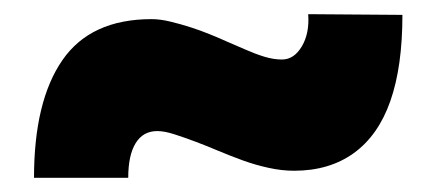

<svg xmlns="http://www.w3.org/2000/svg" viewBox="-20 -433 620 271"><path d="M286 -221Q272 -227 256 -233Q240 -239 226 -243.5Q212 -248 202 -248Q182 -248 171.5 -231Q161 -214 161 -182H28Q28 -290 68 -348Q108 -406 194 -406Q206 -406 220.5 -402.5Q235 -399 249 -394.5Q263 -390 276.5 -384.5Q290 -379 301 -374Q313 -369 326.5 -363Q340 -357 353 -353Q366 -349 378 -349Q395 -349 406 -367.5Q417 -386 415 -413L548 -412Q548 -339 531 -290.5Q514 -242 479.5 -217Q445 -192 395 -192Q378 -192 359.5 -196Q341 -200 323 -206.5Q305 -213 286 -221Z"/></svg>

Font: Mach ExtraBold
Style: Regular
Weight: 800
Version: Version 1.002